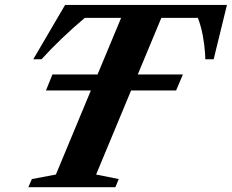

<svg xmlns="http://www.w3.org/2000/svg" viewBox="-20 -782 968 802"><path d="M98.5 0 113 -34 213.5 -53 359.5 -404H172L199 -471H387.5L486 -707.5H334.5Q286 -667 238 -621Q190 -575 153.5 -534.5H119L252 -761.5H928L872.5 -534.5H837.5Q837.5 -541 837.2 -547.5Q837 -554 836.5 -559.5Q834 -596.5 826.8 -635Q819.5 -673.5 806.5 -707.5H654L555.5 -471H744L715.5 -404H527.5L381.5 -53L476 -34L462 0Z"/></svg>

Font: Libre Caslon Text Bold
Style: Italic
Weight: 700
Italic angle: -22.583°
Designer: Pablo Impallari, Rodrigo Fuenzalida, Katja Schimmel
Foundry: Pablo Impallari, Rodrigo Fuenzalida
Version: Version 2.000